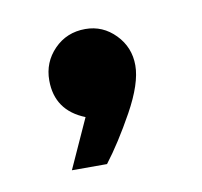

<svg xmlns="http://www.w3.org/2000/svg" viewBox="-39 -167 295 281"><g transform="rotate(-10 108.5 -27.0)"><path d="M81.1 0Q38.1 -17.1 38.1 -62Q38.1 -88.9 56.6 -107.9Q75.2 -127 103 -127Q128.9 -127 147.5 -107.9Q166 -88.9 166 -62Q166 -35.2 143.6 5.4Q121.1 45.9 100.1 73.2H47.9Z"/></g></svg>

Font: Oakes Grotesk
Style: Medium Italic
Weight: 500
Designer: Samuel Oakes
Foundry: Samuel Oakes
Version: Version 1.0 | wf-rip DC20170320